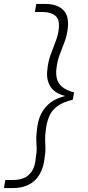

<svg xmlns="http://www.w3.org/2000/svg" viewBox="-50 -826 446 974"><path d="M181 -806Q239 -806 270 -776Q301 -746 294 -685Q290 -646 277.5 -613.5Q265 -581 252.5 -548Q240 -515 236 -475Q233 -451 238.5 -427.5Q244 -404 264.5 -386Q285 -368 326 -357L319 -320Q271 -309 242 -288Q213 -267 199.5 -235.5Q186 -204 182 -163Q178 -135 179 -114Q180 -93 180.5 -74Q181 -55 177 -30Q172 22 151.5 57.5Q131 93 96.5 110.5Q62 128 17 128H-30L-23 87H18Q47 87 71.5 77Q96 67 112.5 41.5Q129 16 132 -30Q137 -55 136 -74.5Q135 -94 134 -115Q133 -136 137 -163Q141 -213 158.5 -248Q176 -283 206 -305.5Q236 -328 278 -338V-340Q225 -354 204.5 -389Q184 -424 190 -471Q194 -513 206.5 -547.5Q219 -582 231.5 -614Q244 -646 248 -678Q254 -727 231 -746Q208 -765 168 -765H127L134 -806Z"/></svg>

Font: DM Sans 28pt ExtraLight
Style: Italic
Weight: 250
Italic angle: -10°
Version: Version 4.004;gftools[0.9.30]